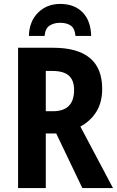

<svg xmlns="http://www.w3.org/2000/svg" viewBox="-20 -957 596 977"><path d="M250 -714Q500 -714 500 -505Q500 -437 471 -389.5Q442 -342 389 -313L555 0H399L266 -278H213V0H72V-714ZM246 -596H213V-391H249Q357 -391 357 -499Q357 -549 330 -572.5Q303 -596 246 -596ZM287 -937Q358 -937 400 -894.5Q442 -852 444 -774H364Q361 -812 340.5 -826.5Q320 -841 286 -841Q254 -841 232 -826.5Q210 -812 207 -774H127Q129 -848 173.5 -892.5Q218 -937 287 -937Z"/></svg>

Font: Noto Sans Condensed
Style: Bold
Weight: 700
Width: 3
Designer: Monotype Design Team
Foundry: Monotype Imaging Inc.
Version: Version 2.013; ttfautohint (v1.8.4.7-5d5b)